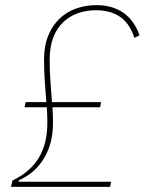

<svg xmlns="http://www.w3.org/2000/svg" viewBox="-20 -730 565 750"><path d="M23 0 29 -25Q98 -58 131.5 -113.5Q165 -169 165 -250Q165 -260 164.5 -278Q164 -296 163 -311H76L80 -331H161Q158 -369 155 -412Q152 -455 152 -497Q152 -551 168.5 -591Q185 -631 213 -657.5Q241 -684 278 -697Q315 -710 357 -710Q417 -710 460.5 -681Q504 -652 525 -592L505 -582Q486 -640 448 -665Q410 -690 355 -690Q317 -690 284.5 -678.5Q252 -667 227 -643.5Q202 -620 188 -583.5Q174 -547 174 -497Q174 -455 177 -412Q180 -369 183 -331H375L371 -311H185Q186 -296 186.5 -278Q187 -260 187 -250Q187 -169 151.5 -111Q116 -53 54 -26L53 -20H414L410 0Z"/></svg>

Font: IBM Plex Sans Cond Thin
Style: Italic
Weight: 100
Width: 3
Italic angle: -11°
Designer: Mike Abbink, Paul van der Laan, Pieter van Rosmalen
Foundry: Bold Monday
Version: Version 1.3